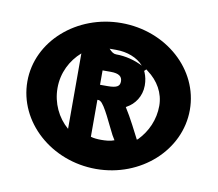

<svg xmlns="http://www.w3.org/2000/svg" viewBox="-59 -531 685 604"><g transform="rotate(10 283.0 -229.0)"><path d="M23 -230C23 -101 140 4 283 4C426 4 542 -101 542 -230C542 -359 426 -462 283 -462C141 -462 23 -359 23 -230ZM120 -226C120 -275 142 -317 175 -346V-105C141 -134 120 -178 120 -226ZM250 -93V-211H254C255 -211 256 -210 257 -210H258L259 -209C274 -202 302 -136 316 -110L325 -95C313 -90 297 -89 283 -89C272 -89 259 -90 250 -93ZM250 -259V-305H276C303 -305 313 -296 313 -281C313 -266 305 -259 274 -259ZM260 -376H281C316 -376 349 -364 369 -341C344 -354 314 -362 283 -362C275 -362 268 -367 260 -376ZM342 -204 345 -206C369 -219 389 -246 389 -281C389 -297 386 -310 381 -322C380 -323 380 -325 379 -326L385 -332C387 -331 388 -329 390 -328C424 -303 445 -267 445 -226C445 -182 427 -142 398 -112L394 -109C383 -130 362 -173 342 -204Z"/></g></svg>

Font: Charger EcoBold
Style: Bold
Weight: 1000
Designer: Jasper
Foundry: Cannot Into Space Fonts
Version: Version 1.1